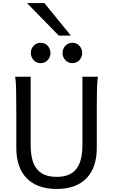

<svg xmlns="http://www.w3.org/2000/svg" viewBox="-20 -1209 743 1241"><path d="M612.8 -712.9Q607.9 -683.6 606.7 -630.1Q605.5 -576.7 605.5 -500.5V-251.5Q605.5 -191.9 589.8 -143.3Q574.2 -94.7 542.2 -60.1Q510.3 -25.4 461.4 -6.6Q412.6 12.2 346.7 12.2Q279.8 12.2 230.7 -6.6Q181.6 -25.4 149.4 -60.1Q117.2 -94.7 101.3 -143.3Q85.4 -191.9 85.4 -251.5V-500.5Q85.4 -572.8 84.2 -628.2Q83 -683.6 78.1 -712.9H178.2V-273.4Q178.2 -225.6 186.5 -187.3Q194.8 -148.9 214.4 -121.8Q233.9 -94.7 266.1 -80.3Q298.3 -65.9 346.7 -65.9Q394 -65.9 425.8 -80.3Q457.5 -94.7 476.8 -121.8Q496.1 -148.9 504.4 -187.3Q512.7 -225.6 512.7 -273.4V-712.9ZM179.2 -866.7Q179.2 -880.4 184.1 -892.3Q189 -904.3 197.5 -913.3Q206.1 -922.4 217.5 -927.5Q229 -932.6 242.7 -932.6Q256.3 -932.6 268.1 -927.5Q279.8 -922.4 288.1 -913.3Q296.4 -904.3 301.3 -892.3Q306.2 -880.4 306.2 -866.7Q306.2 -853 301.3 -841.1Q296.4 -829.1 288.1 -820.1Q279.8 -811 268.1 -805.9Q256.3 -800.8 242.7 -800.8Q229 -800.8 217.5 -805.9Q206.1 -811 197.5 -820.1Q189 -829.1 184.1 -841.1Q179.2 -853 179.2 -866.7ZM384.3 -866.7Q384.3 -880.4 389.2 -892.3Q394 -904.3 402.6 -913.3Q411.1 -922.4 422.6 -927.5Q434.1 -932.6 447.8 -932.6Q461.4 -932.6 473.1 -927.5Q484.9 -922.4 493.2 -913.3Q501.5 -904.3 506.3 -892.3Q511.2 -880.4 511.2 -866.7Q511.2 -853 506.3 -841.1Q501.5 -829.1 493.2 -820.1Q484.9 -811 473.1 -805.9Q461.4 -800.8 447.8 -800.8Q434.1 -800.8 422.6 -805.9Q411.1 -811 402.6 -820.1Q394 -829.1 389.2 -841.1Q384.3 -853 384.3 -866.7ZM267.1 -1189 438 -979H359.9L154.8 -1189Z"/></svg>

Font: Andika Eur
Style: Regular
Weight: 400
Designer: Victor Gaultney, Annie Olsen, Julie Remington, Don Collingsworth, Eric Hays, Becca Hirsbrunner
Foundry: SIL International
Version: Version 5.000